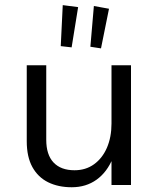

<svg xmlns="http://www.w3.org/2000/svg" viewBox="-20 -740 646 768"><path d="M426 -479H504V0H426ZM87 -479H165V-181Q165 -121 194.2 -90Q223.5 -59 278 -59Q323 -59 356.2 -83Q389.5 -107 407.8 -149.2Q426 -191.5 426 -246H455Q455 -165.5 431.8 -108.5Q408.5 -51.5 366.2 -21.2Q324 9 267 9Q213 9 172.5 -11Q132 -31 109.5 -71.8Q87 -112.5 87 -175ZM384 -546.5 341.5 -553 355.5 -716 416 -705ZM266.5 -550.5 223 -555.5 231 -719.5 292.5 -711.5Z"/></svg>

Font: Karla
Style: Regular
Weight: 400
Designer: Jonathan Pinhorn
Version: Version 2.004;gftools[0.9.33]